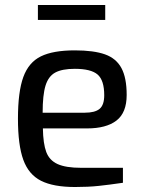

<svg xmlns="http://www.w3.org/2000/svg" viewBox="-20 -744 580 770"><path d="M52 -268Q52 -376 73.5 -435Q95 -494 144 -518Q193 -542 280 -542Q356 -542 401 -526Q446 -510 467 -471Q488 -432 488 -363Q488 -292 447 -260.5Q406 -229 329 -229H152Q153 -168 165.5 -134.5Q178 -101 211 -86Q244 -71 306 -71H473V-11Q418 -3 376 1.5Q334 6 281 6Q194 6 144.5 -19Q95 -44 73.5 -103Q52 -162 52 -268ZM320 -292Q361 -292 379.5 -307.5Q398 -323 398 -362Q398 -422 371.5 -445Q345 -468 280 -468Q229 -468 201.5 -453Q174 -438 162.5 -400.5Q151 -363 151 -292ZM132 -724H402V-664H132Z"/></svg>

Font: Exo Medium
Style: Regular
Weight: 500
Designer: Natanael Gama
Foundry: Natanael Gama
Version: Version 1.500; ttfautohint (v1.6)